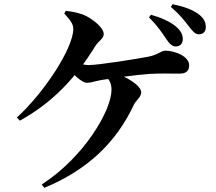

<svg xmlns="http://www.w3.org/2000/svg" viewBox="-20 -849 1040 923"><path d="M936.4 -684.2C956.9 -684.2 969.5 -697.8 969.5 -718.3C969.5 -742 960 -761.7 934.7 -780.8C906.6 -801.8 866.5 -817 809.9 -828.9L801.3 -816C851.4 -772 867.6 -748.2 885.5 -725.4C905.6 -699.7 917 -684.2 936.4 -684.2ZM824.3 -625.7C846.1 -625.7 858.7 -639.3 858.7 -660.6C858.7 -683.5 848.9 -702.2 823.6 -723.3C797 -745 757.2 -763.4 706 -778.1L696.1 -765.3C740 -721.9 759.2 -691 778.3 -662.8C794.2 -639.7 807.1 -625.7 824.3 -625.7ZM180.8 37.8 192.8 54.1C399.9 -31.7 538.1 -163.3 623.3 -344.9C634 -368 658.9 -381.5 658.9 -405.3C658.9 -436.4 587.9 -486.2 504.9 -504.2L485.8 -481.3C506.7 -467.3 516 -446.7 516 -416.8C516 -318.3 384.2 -93.4 180.8 37.8ZM61.5 -284.5 75.4 -268.9C238.8 -358.8 349.1 -482.6 437.9 -627.1C455.7 -655.1 478.6 -662.7 478.6 -685.3C478.6 -713.9 432.5 -751.7 397.3 -770.5C369.3 -784.8 336.3 -792.5 296.3 -796.8L289 -783.9C320.5 -750 332.3 -732.8 332.3 -709.4C332.3 -618.3 193.1 -404.2 61.5 -284.5ZM399.1 -450.9C417.4 -450.9 437.3 -459.1 463 -463.5C517.4 -473 638.1 -489.7 699 -493.7C748.4 -496.7 805.1 -495 843.1 -495C880.2 -495 889.3 -513.7 889.3 -535.2C889.3 -578.5 820.4 -605.4 773.8 -605.4C754.4 -605.4 739 -584.9 691.9 -576.2C639.2 -566 453.8 -536.2 406.7 -536.2C383 -536.2 351.1 -545.3 330.5 -555.2L311.4 -517.8C331.4 -493.9 371.4 -450.9 399.1 -450.9Z"/></svg>

Font: Source Han Serif CN VF
Style: Regular
Weight: 250
Designer: Ryoko NISHIZUKA 西塚涼子 (kana & ideographs); Frank Grießhammer (Latin, Greek & Cyrillic); Wenlong ZHANG 张文龙 (bopomofo); San
Foundry: Adobe
Version: Version 2.002;hotconv 1.1.0;makeotfexe 2.6.0